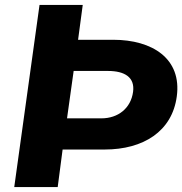

<svg xmlns="http://www.w3.org/2000/svg" viewBox="-20 -762 742 782"><path d="M700 -369C721 -523 601 -600 441 -600H298L317 -742H141L38 0H215L235 -153H406C564 -153 681 -227 700 -369ZM522 -388C513 -321 461 -280 393 -280H253L280 -473H420C488 -473 530 -447 522 -388Z"/></svg>

Font: Cheyenne Sans
Style: Bold Italic
Weight: 700
Italic angle: -8.13011°
Designer: The Public Sans project authors (U.S. Web Design System), Libre Franklin designed by Pablo Impallari and Rodrigo Fuenzal
Foundry: The Cheyenne Sans Project Authors
Version: Version 2.007